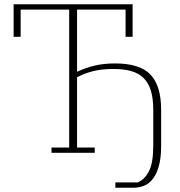

<svg xmlns="http://www.w3.org/2000/svg" viewBox="-20 -718 844 902"><path d="M522 139H627Q659 126 679.5 87Q700 48 700 -34V-201Q700 -255 689 -291.5Q678 -328 655 -351Q632 -374 596.5 -384Q561 -394 513 -394Q456 -394 414.5 -383Q373 -372 342 -355V-25H425V0H222V-25H305V-673H77V-545H44V-698H603V-545H570V-673H342V-382H345Q381 -399 423.5 -409.5Q466 -420 521 -420Q637 -420 687 -367.5Q737 -315 737 -202V-33Q737 22 727 59.5Q717 97 699.5 120.5Q682 144 658 154Q634 164 607 164H522Z"/></svg>

Font: IBM Plex Serif ExtLt
Style: Regular
Weight: 200
Designer: Mike Abbink, Paul van der Laan, Pieter van Rosmalen
Foundry: Bold Monday
Version: Version 3.001